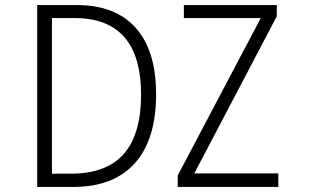

<svg xmlns="http://www.w3.org/2000/svg" viewBox="-20 -734 1240 754"><path d="M126 -714H283Q433 -714 513 -624.5Q593 -535 593 -364Q593 -186 509.5 -93Q426 0 269 0H126ZM259 -52Q398 -52 466 -129.5Q534 -207 534 -362Q534 -663 273 -663H184V-52ZM678 -45 1004 -663H702V-714H1067V-670L743 -53H1073V0H678Z"/></svg>

Font: Noto Sans Mono UI Light
Style: Regular
Weight: 300
Monospace: yes
Designer: Monotype Design team
Foundry: Monotype Imaging Inc.
Version: Version 1.000